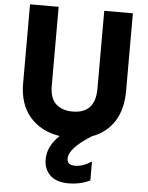

<svg xmlns="http://www.w3.org/2000/svg" viewBox="-68 -826 932 1213"><g transform="rotate(5 397.5 -219.5)"><path d="M72.3 -271.5V-772.5H253.9V-272.5Q253.9 -191.4 293.9 -156.2Q334 -121.1 398.4 -121.1Q543 -121.1 543 -278.3V-772.5H724.6V-280.3Q724.6 -163.1 674.8 -85.9Q625 -8.8 535.2 23.4Q393.6 111.3 393.6 177.7Q393.6 218.8 443.8 218.8Q494.1 218.8 548.8 182.6V302.7Q488.3 333 411.6 333Q335 333 295.4 294.4Q255.9 255.9 255.9 194.3Q255.9 111.3 331.1 40Q211.9 21.5 142.1 -58.6Q72.3 -138.7 72.3 -271.5Z"/></g></svg>

Font: GenEi M Gothic v2 Heavy
Style: Regular
Weight: 800
Version: Version 2.0